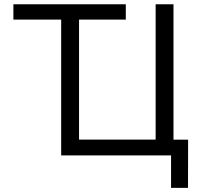

<svg xmlns="http://www.w3.org/2000/svg" viewBox="-20 -748 946 924"><path d="M44.4 -653.8V-727.5H585.4V-653.8ZM814.9 0H274.4V-727.5H360.4V-76.2H729V-727.5H814.9ZM803.2 156.2V0H765.6V-75.7H885.3L884.8 156.2Z"/></svg>

Font: V-Inter
Style: Regular-375
Weight: 375
Designer: Rasmus Andersson
Foundry: rsms
Version: Version 4.000;git-4146feb